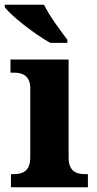

<svg xmlns="http://www.w3.org/2000/svg" viewBox="-30 -786 407 806"><path d="M181 -606H253V-619C224 -657 176 -721 155 -766H-10V-756C15 -721 116 -642 181 -606ZM16 0H339V-55H327C289 -55 258 -68 258 -125V-536H14V-481H28C65 -481 97 -468 97 -415V-126C97 -69 67 -55 28 -55H16Z"/></svg>

Font: Noto Serif Hentaigana Bold
Style: Regular
Weight: 700
Designer: Kazuhiro Yamada
Foundry: nipponia
Version: Version 1.000